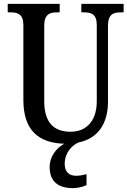

<svg xmlns="http://www.w3.org/2000/svg" viewBox="-20 -734 660 994"><path d="M359 240C377 240 410 234 428 224V168C408 173 389 176 374 176C340 176 315 158 315 115C315 57 351 20 385 4C488 -17 539 -95 539 -207V-600C539 -661 567 -670 606 -670H620V-714H401V-670H414C453 -670 481 -661 481 -604V-209C481 -116 434 -52 345 -52C264 -52 209 -94 209 -210V-600C209 -661 238 -670 276 -670H289V-714H20V-670H34C72 -670 101 -661 101 -604V-216C101 -57 183 7 313 10C271 32 237 78 237 130C237 206 281 240 359 240Z"/></svg>

Font: Noto Serif Georgian Condensed Medium
Style: Regular
Weight: 500
Width: 3
Designer: Monotype Design Team, Akaki Razmadze
Foundry: Google LLC
Version: Version 2.003